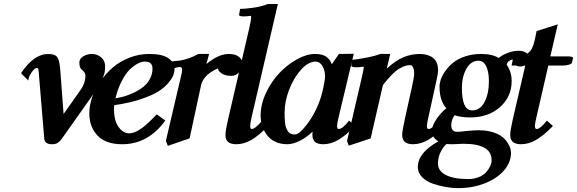

<svg xmlns="http://www.w3.org/2000/svg" viewBox="-20 -718 2921 972"><path d="M89.8 -343.8 87.4 -349.1Q152.3 -444.8 223.6 -444.8Q259.8 -444.8 270.8 -427.2Q281.7 -409.7 285.2 -362.8L301.8 -141.6V-140.6L389.2 -264.6Q412.6 -297.9 412.6 -335Q412.6 -349.6 398.4 -361.3Q387.7 -369.6 384.8 -378.9Q381.8 -388.2 381.8 -401.4Q381.8 -421.4 401.9 -433.1Q421.9 -444.8 445.3 -444.8Q473.1 -444.8 492.7 -427.2Q512.2 -409.7 512.2 -382.8Q512.2 -365.7 509.8 -352.1Q507.3 -338.4 493.4 -308.8Q479.5 -279.3 453.6 -242.7L292.5 -15.1Q282.2 -1 271.7 5.6Q261.2 12.2 243.7 12.2Q206.5 12.2 204.1 -15.6L175.3 -360.8Q173.8 -374 166 -374Q154.8 -374 139.2 -350.3Q123.5 -326.7 123.5 -310.1Z M752 -370.6Q752 -406.2 713.4 -406.2Q697.3 -406.2 678 -396.5Q658.7 -386.7 637.5 -366.5Q616.2 -346.2 596.4 -308.1Q576.7 -270 564.5 -220.2Q588.9 -224.1 612.5 -231.2Q636.2 -238.3 662.1 -251Q688 -263.7 707.3 -279.5Q726.6 -295.4 739.3 -319.3Q752 -343.3 752 -370.6ZM863.8 -369.6Q863.8 -356 858.4 -339.8Q853 -323.7 833.7 -300Q814.5 -276.4 783.2 -256.1Q752 -235.8 693.4 -216.1Q634.8 -196.3 558.1 -185.5Q557.1 -178.2 557.1 -166.5Q557.1 -106.4 580.6 -74.7Q604 -43 633.8 -43Q660.6 -43 694.1 -66.4Q727.5 -89.8 773.4 -139.2L816.9 -107.9Q730.5 12.2 598.1 12.2Q515.6 12.2 473.9 -31.5Q432.1 -75.2 432.1 -144.5Q432.1 -182.6 446 -224.4Q460 -266.1 487.1 -305.2Q514.2 -344.2 550 -375.5Q585.9 -406.7 634.5 -425.8Q683.1 -444.8 735.8 -444.8Q802.2 -444.8 833 -422.9Q863.8 -400.9 863.8 -369.6Z M998 -287.1 939.9 -17.6 829.6 20.5 819.8 -4.9 899.9 -347.2Q902.3 -357.4 902.3 -364.3Q902.3 -378.9 889.6 -378.9Q884.8 -378.9 876.7 -377Q868.7 -375 856.4 -371.3Q844.2 -367.7 835.4 -365.7L844.7 -406.7Q876 -409.2 892.3 -411.6Q908.7 -414.1 933.1 -422.1Q957.5 -430.2 984.4 -444.8H1038.6L1024.9 -394Q1086.4 -444.8 1137.7 -444.8Q1173.3 -444.8 1190.9 -429.4Q1208.5 -414.1 1208.5 -394Q1208.5 -372.1 1191.4 -353Q1174.3 -334 1151.4 -334Q1119.1 -334 1101.3 -346.9Q1083.5 -359.9 1083.5 -372.1Q1076.2 -368.7 1070.1 -365.7Q1064 -362.8 1051 -354.7Q1038.1 -346.7 1028.6 -337.9Q1019 -329.1 1010 -315.4Q1001 -301.8 998 -287.1Z M1135.3 -116.7 1242.2 -576.7Q1251.5 -617.2 1251.5 -630.4Q1251.5 -637.7 1249 -637.7Q1244.6 -637.7 1235.4 -636.2Q1225.1 -634.8 1216.3 -634.8Q1190.4 -634.8 1190.4 -642.6Q1190.4 -644.5 1195.3 -672.9Q1219.2 -672.9 1261.2 -678.7Q1303.2 -684.6 1335.9 -697.8H1386.7L1253.4 -123Q1246.6 -91.3 1246.6 -81.1Q1246.6 -64.9 1254.4 -64.9Q1263.2 -64.9 1277.1 -76.2Q1291 -87.4 1307.1 -107.4L1337.4 -80.1Q1290.5 -31.7 1252.7 -9.8Q1214.8 12.2 1176.3 12.2Q1161.6 12.2 1150.9 8.8Q1140.1 5.4 1134.5 0.5Q1128.9 -4.4 1125.7 -11.7Q1122.6 -19 1122.1 -24.4Q1121.6 -29.8 1121.6 -36.6Q1121.6 -57.6 1135.3 -116.7Z M1593.8 -195.3Q1607.4 -230 1616.5 -272.7Q1625.5 -315.4 1625.5 -330.6Q1625.5 -361.3 1612.3 -383.8Q1599.1 -406.2 1578.1 -406.2Q1540 -406.2 1502.7 -363.8Q1465.3 -321.3 1443.1 -262Q1420.9 -202.6 1420.9 -150.9Q1420.9 -133.3 1421.1 -123.3Q1421.4 -113.3 1422.9 -97.9Q1424.3 -82.5 1427.7 -73.5Q1431.2 -64.5 1436.5 -55.2Q1441.9 -45.9 1451.2 -41.5Q1460.4 -37.1 1472.7 -37.1Q1494.1 -37.1 1532 -85.7Q1569.8 -134.3 1593.8 -195.3ZM1561.5 -36.6Q1561.5 -41 1562.5 -51.8Q1530.3 -20.5 1495.8 -4.2Q1461.4 12.2 1434.1 12.2Q1404.3 12.2 1380.4 2.4Q1356.4 -7.3 1341.8 -22.5Q1327.1 -37.6 1317.1 -57.1Q1307.1 -76.7 1303.2 -95.5Q1299.3 -114.3 1299.3 -132.3Q1299.3 -189 1326.4 -247.1Q1353.5 -305.2 1394 -347.9Q1434.6 -390.6 1483.4 -417.7Q1532.2 -444.8 1574.7 -444.8Q1611.8 -444.8 1631.3 -431.2Q1650.9 -417.5 1659.7 -392.6L1695.8 -444.8L1771 -445.8L1693.8 -123Q1686.5 -92.3 1686.5 -81.1Q1686.5 -64.9 1694.8 -64.9Q1713.9 -64.9 1747.1 -107.4L1777.8 -80.1Q1730.5 -31.7 1692.6 -9.8Q1654.8 12.2 1616.2 12.2Q1601.6 12.2 1590.8 8.8Q1580.1 5.4 1574.7 0.5Q1569.3 -4.4 1566.2 -11.7Q1563 -19 1562.3 -24.4Q1561.5 -29.8 1561.5 -36.6Z M2029.8 -116.7 2065.9 -280.3Q2076.7 -329.1 2076.7 -345.7Q2076.7 -365.7 2071 -377Q2065.4 -388.2 2057.6 -388.2Q2045.4 -388.2 2034.4 -385.3Q2023.4 -382.3 2006.1 -373.3Q1988.8 -364.3 1966.3 -342.3Q1943.8 -320.3 1918.5 -287.1L1856.4 -17.1L1745.6 19.5L1736.8 -4.4L1810.1 -319.3Q1821.3 -366.7 1821.3 -375.5Q1821.3 -380.4 1818.8 -380.4Q1798.3 -377.4 1784.2 -377.4Q1758.3 -377.4 1758.3 -385.3Q1758.3 -387.7 1763.2 -415.5Q1776.4 -415.5 1826.7 -424.6Q1877 -433.6 1905.3 -444.8H1955.6L1938 -370.6Q1984.9 -413.6 2024.4 -429.2Q2064 -444.8 2105.5 -444.8Q2146.5 -444.8 2172.1 -425Q2197.8 -405.3 2197.8 -361.8Q2197.8 -343.8 2184.1 -285.2L2148.4 -123Q2141.1 -89.8 2141.1 -81.1Q2141.1 -64.9 2149.4 -64.9Q2168.5 -64.9 2201.7 -107.4L2232.4 -80.1Q2185.1 -31.7 2147.2 -9.8Q2109.4 12.2 2070.8 12.2Q2056.2 12.2 2045.4 8.8Q2034.7 5.4 2029.3 0.5Q2023.9 -4.4 2020.8 -11.7Q2017.6 -19 2016.8 -24.4Q2016.1 -29.8 2016.1 -36.6Q2016.1 -54.7 2029.8 -116.7Z M2455.1 -307.6Q2455.1 -353 2441.7 -381.8Q2428.2 -410.6 2402.8 -410.6Q2363.8 -410.6 2341.1 -369.9Q2318.4 -329.1 2318.4 -272.5Q2318.4 -159.2 2370.1 -159.2Q2411.1 -159.2 2433.1 -201.9Q2455.1 -244.6 2455.1 -307.6ZM2268.6 12.2Q2248.5 12.2 2240.2 11.2Q2223.6 25.4 2210.4 52Q2197.3 78.6 2197.3 110.4Q2197.3 147.5 2237.3 168Q2277.3 188.5 2350.1 188.5Q2379.9 188.5 2403.8 178.7Q2427.7 168.9 2441.2 153.8Q2454.6 138.7 2461.7 122.8Q2468.8 106.9 2468.8 92.3Q2468.8 9.8 2325.2 9.8Q2315.9 10.3 2296.6 11.2Q2277.3 12.2 2268.6 12.2ZM2570.3 -307.6Q2570.3 -228 2511.2 -175.8Q2452.1 -123.5 2360.4 -123.5Q2312.5 -123.5 2281.7 -134.8Q2264.6 -112.3 2264.6 -84.5Q2264.6 -50.8 2293.5 -50.8Q2308.6 -50.8 2335.4 -54.2Q2377 -58.6 2403.8 -58.6Q2442.9 -58.6 2473.6 -49.1Q2504.4 -39.6 2521.2 -26.4Q2538.1 -13.2 2549.1 3.7Q2560.1 20.5 2563.5 33.2Q2566.9 45.9 2566.9 55.7Q2566.9 104.5 2531 145.5Q2495.1 186.5 2433.6 210.4Q2372.1 234.4 2299.8 234.4Q2271 234.4 2238.8 229Q2206.5 223.6 2172.9 212.4Q2139.2 201.2 2117.2 179.2Q2095.2 157.2 2095.2 127.9Q2095.2 55.2 2199.2 -2.4Q2166 -22.9 2166 -53.7Q2166 -79.1 2188 -112.5Q2210 -146 2239.7 -169.9Q2205.1 -207.5 2205.1 -279.8Q2205.1 -296.4 2211.9 -316.7Q2218.8 -336.9 2235.4 -359.9Q2252 -382.8 2275.1 -401.6Q2298.3 -420.4 2335.2 -432.6Q2372.1 -444.8 2416 -444.8Q2472.2 -444.8 2504.9 -424.3Q2522 -439 2544.9 -448Q2567.9 -457 2581.3 -459Q2594.7 -460.9 2603.5 -460.9Q2629.9 -460.9 2644.5 -450.4Q2659.2 -439.9 2659.2 -423.3Q2659.2 -406.2 2646.7 -393.8Q2634.3 -381.3 2612.8 -381.3Q2601.1 -381.3 2592.3 -386.7Q2583.5 -392.1 2580.1 -399.7Q2576.7 -407.2 2575.4 -411.6Q2574.2 -416 2574.2 -417.5Q2547.9 -409.2 2545.4 -389.6Q2570.3 -354 2570.3 -307.6Z M2576.7 -116.7 2639.2 -386.2H2569.8L2580.1 -432.6Q2593.8 -432.6 2605 -433.6Q2616.2 -434.6 2625.7 -437.5Q2635.3 -440.4 2642.3 -442.6Q2649.4 -444.8 2655.5 -451.2Q2661.6 -457.5 2665.8 -461.7Q2669.9 -465.8 2674.1 -475.8Q2678.2 -485.8 2680.7 -491.9Q2683.1 -498 2686.3 -512Q2689.5 -525.9 2691.2 -534.4Q2692.9 -543 2696.3 -560.5L2803.7 -594.7L2766.1 -432.6H2853Q2880.9 -432.6 2880.9 -424.3L2876 -402.3Q2874.5 -394.5 2859.9 -390.4Q2845.2 -386.2 2829.1 -386.2H2755.9L2695.3 -123Q2688 -91.3 2688 -81.1Q2688 -64.9 2696.3 -64.9Q2715.3 -64.9 2748.5 -107.4L2779.3 -80.1Q2731.9 -31.7 2694.1 -9.8Q2656.2 12.2 2617.7 12.2Q2603 12.2 2592.3 8.8Q2581.5 5.4 2576.2 0.5Q2570.8 -4.4 2567.6 -11.7Q2564.5 -19 2563.7 -24.4Q2563 -29.8 2563 -36.6Q2563 -57.6 2576.7 -116.7Z"/></svg>

Font: LL
Style: Bold Italic
Weight: 700
Italic angle: -11.5°
Designer: Philipp H. Poll
Foundry: Philipp H. Poll
Version: Version 2.7.x